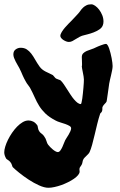

<svg xmlns="http://www.w3.org/2000/svg" viewBox="-39 -720 566 904"><path d="M475.1 -326.2Q474.1 -318.8 472.2 -305.2Q470.2 -291.5 468.3 -277.8Q466.3 -264.2 464.8 -253.7Q463.4 -243.2 462.9 -242.2Q460.4 -236.8 454.1 -231Q447.8 -225.1 443.8 -216.8Q442.4 -212.9 442.9 -207Q443.4 -201.2 440.9 -195.8Q439.9 -191.9 436.5 -189.5Q433.1 -187 432.1 -183.1Q425.3 -162.6 418.9 -136.7Q412.6 -110.8 406.7 -85.7Q400.9 -60.5 394.8 -38.6Q388.7 -16.6 382.8 -3.9Q380.4 1 376.5 5.1Q372.6 9.3 367.9 13.7Q363.3 18.1 358.9 22.7Q354.5 27.3 352.1 33.2Q350.6 36.1 349.6 42.5Q348.6 48.8 346.2 54.2Q344.2 58.1 342.3 60.8Q340.3 63.5 338.6 65.9Q336.9 68.4 335.9 70.8Q335 73.2 335 77.1Q335 80.1 335.4 82.5Q335.9 85 335.9 87.9Q335.9 95.7 328.6 104.5Q321.3 113.3 309.3 121.6Q297.4 129.9 281.7 137.7Q266.1 145.5 249.8 151.4Q233.4 157.2 217.5 160.6Q201.7 164.1 189 164.1Q169.9 164.1 145 152.8Q120.1 141.6 95.9 125.7Q71.8 109.9 51.5 93.5Q31.2 77.1 21 66.9Q19.5 65.4 17.3 57.4Q15.1 49.3 8.8 42Q3.4 36.1 -2 33Q-7.3 29.8 -9.8 26.9Q-19 11.2 -19 -2.9Q-19 -14.2 -14.4 -29.5Q-9.8 -44.9 -1.5 -61.8Q6.8 -78.6 17.8 -94.7Q28.8 -110.8 41.5 -123.8Q54.2 -136.7 67.9 -144.8Q81.5 -152.8 95.2 -152.8Q106.9 -152.8 117.4 -147.5Q127.9 -142.1 136.2 -130.9Q138.7 -126.5 139.6 -118.4Q140.6 -110.4 145 -103Q148.9 -96.2 156.7 -90.8Q164.6 -85.4 168.9 -78.1Q176.8 -67.4 179.7 -56.2Q182.6 -44.9 188 -38.1Q191.9 -33.2 197.8 -27.1Q203.6 -21 210 -15.9Q216.3 -10.7 222.7 -7.3Q229 -3.9 233.9 -3.9Q240.7 -4.9 245.6 -12Q250.5 -19 254.6 -27.8Q258.8 -36.6 262 -45.7Q265.1 -54.7 268.1 -60.1Q270 -64 274.7 -71Q279.3 -78.1 284.2 -86.2Q289.1 -94.2 292.5 -102.3Q295.9 -110.4 295.9 -116.2Q295.9 -122.6 288.1 -127.2Q280.3 -131.8 268.8 -136Q257.3 -140.1 244.6 -143.8Q231.9 -147.5 222.2 -152.8Q192.4 -168.5 174.8 -185.5Q157.2 -202.6 145.5 -221.4Q133.8 -240.2 124.5 -261.5Q115.2 -282.7 102.1 -307.1Q98.1 -314 92.8 -320.3Q87.4 -326.7 83 -335Q78.1 -343.3 74.5 -350.6Q70.8 -357.9 67.6 -365.2Q64.5 -372.6 60.8 -381.1Q57.1 -389.6 51.8 -399.9Q48.3 -406.2 43.7 -414.1Q39.1 -421.9 34.7 -430.4Q30.3 -439 27.1 -447.5Q23.9 -456.1 23.9 -463.9Q23.9 -479.5 34.7 -487.3Q45.4 -495.1 58.1 -495.1Q75.2 -495.1 86.9 -487.5Q98.6 -480 108.2 -467.5Q117.7 -455.1 126.7 -439Q135.7 -422.9 147.9 -405.8Q153.8 -397.9 160.6 -392.6Q167.5 -387.2 175.5 -383.1Q183.6 -378.9 192.4 -375Q201.2 -371.1 210 -366.2Q213.9 -362.8 217.3 -357.9Q220.7 -353 225.1 -350.1Q230.5 -347.2 237.3 -345.2Q244.1 -343.3 247.1 -340.8Q254.4 -333.5 262 -322.3Q269.5 -311 277.3 -298.8Q285.2 -286.6 293.2 -274.2Q301.3 -261.7 309.6 -252Q317.9 -242.2 325.9 -236.1Q334 -230 341.8 -230Q343.3 -230.5 345 -237.8Q346.7 -245.1 348.4 -256.1Q350.1 -267.1 351.3 -280.5Q352.5 -293.9 353.8 -306.6Q355 -319.3 355.5 -330.1Q356 -340.8 356 -346.2Q356 -351.6 354.5 -360.6Q353 -369.6 351.1 -378.9Q349.1 -388.2 347.7 -396.2Q346.2 -404.3 346.2 -407.2Q347.2 -409.7 347.2 -412.8Q347.2 -416 347.2 -419.9Q347.2 -427.7 346.7 -436.8Q346.2 -445.8 346.2 -451.2Q346.2 -462.4 352.8 -469Q359.4 -475.6 369.4 -480Q379.4 -484.4 391.1 -488Q402.8 -491.7 413.1 -497.1Q417 -499 423.3 -501.7Q429.7 -504.4 436.3 -506.8Q442.9 -509.3 449.2 -511.2Q455.6 -513.2 460 -513.2Q463.9 -513.2 467.8 -507.1Q471.7 -501 475.1 -491.2Q478.5 -481.4 481.4 -469.7Q484.4 -458 486.6 -446.3Q488.8 -434.6 490 -424.8Q491.2 -415 491.2 -409.2Q491.2 -400.9 489 -389.6Q486.8 -378.4 484.1 -366.7Q481.4 -355 478.8 -344.2Q476.1 -333.5 475.1 -326.2ZM445.3 -601.6Q441.4 -589.8 428.7 -581.3Q416 -572.8 401.6 -567.4Q387.2 -562 374.8 -558.8Q362.3 -555.7 358.9 -554.7Q346.7 -552.2 336.9 -547.1Q327.1 -542 318.4 -536.4Q309.6 -530.8 301.8 -526.6Q293.9 -522.5 285.2 -522.5Q279.3 -522.5 272.5 -525.1Q265.6 -527.8 259.5 -531.7Q253.4 -535.6 249.3 -540.8Q245.1 -545.9 245.1 -550.8Q245.1 -558.6 251.5 -569.1Q257.8 -579.6 266.6 -589.8Q275.4 -600.1 283.9 -608.6Q292.5 -617.2 296.9 -621.6Q305.2 -630.9 313.2 -638.9Q321.3 -647 327.1 -653.8Q334 -661.1 339.6 -669.4Q345.2 -677.7 352.3 -684.3Q359.4 -690.9 368.4 -695.3Q377.4 -699.7 391.1 -699.7Q398.9 -699.7 408.9 -692.9Q418.9 -686 427.7 -674.6Q436.5 -663.1 442.4 -648.4Q448.2 -633.8 448.2 -618.7Q448.2 -608.9 445.3 -601.6Z"/></svg>

Font: Freckle Face
Style: Regular
Weight: 400
Designer: Astigmatic (AOETI)
Foundry: Astigmatic (AOETI)
Version: Version 1.000